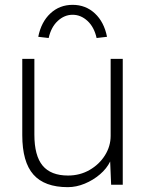

<svg xmlns="http://www.w3.org/2000/svg" viewBox="-20 -763 600 793"><path d="M260 10Q164 10 118 -42Q72 -94 72 -205V-520H122V-207Q122 -120 156 -79Q190 -38 261 -38Q310 -38 350 -61Q390 -84 413.5 -121.5Q437 -159 437 -202V-520H487V0H439L435 -96Q421 -67 393 -43Q365 -19 330 -4.5Q295 10 260 10ZM181 -606 138 -611Q150 -672 188 -707.5Q226 -743 280 -743Q334 -743 372 -707.5Q410 -672 422 -611L379 -606Q369 -651 341.5 -676.5Q314 -702 280 -702Q246 -702 218.5 -676.5Q191 -651 181 -606Z"/></svg>

Font: Lexend ExtraLight
Style: Regular
Weight: 200
Designer: Bonnie Shaver-Troup, Thomas Jockin
Foundry: Lexend
Version: Version 1.007; ttfautohint (v1.8.3)